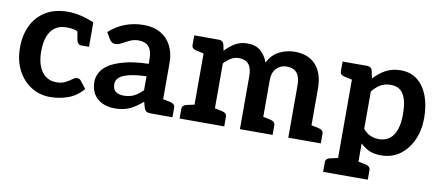

<svg xmlns="http://www.w3.org/2000/svg" viewBox="-64 -762 2677 1169"><g transform="rotate(10 1274.5 -177.5)"><path d="M257 8Q191 8 138.5 -25.5Q86 -59 55.5 -118.5Q25 -178 25 -258Q25 -335 54 -394.5Q83 -454 139 -488Q195 -522 276 -522Q314 -522 355.5 -512.5Q397 -503 438 -485V-412L374 -404Q354 -416 333.5 -421.5Q313 -427 284 -427Q240 -427 211.5 -406Q183 -385 169.5 -347Q156 -309 156 -258Q156 -178 188.5 -132.5Q221 -87 280 -87Q312 -87 334 -98.5Q356 -110 372 -122Q388 -134 401 -134Q409 -134 414.5 -131Q420 -128 424 -123L460 -77Q419 -29 366 -10.5Q313 8 257 8ZM349 -434 438 -412V-334H392Q378 -334 371 -342Q364 -350 361 -363Z M657 8Q613 8 579 -8Q545 -24 526 -55Q507 -86 507 -132Q507 -160 522.5 -188.5Q538 -217 573 -240Q609 -262 668 -277.5Q727 -293 814 -295V-324Q814 -376 792.5 -400.5Q771 -425 730 -425Q701 -425 676.5 -413.5Q652 -402 631.5 -390.5Q611 -379 592 -379Q579 -379 569.5 -386Q560 -393 555 -402L532 -442Q577 -483 630.5 -503Q684 -523 746 -523Q806 -523 849 -498Q892 -473 915 -428Q938 -383 938 -324V0H881Q862 0 852.5 -5Q843 -10 837 -27L827 -63Q788 -29 749.5 -10.5Q711 8 657 8ZM697 -78Q733 -78 760.5 -91.5Q788 -105 814 -132V-218Q770 -217 735.5 -211.5Q701 -206 677.5 -196.5Q654 -187 641.5 -172.5Q629 -158 629 -138Q629 -105 647.5 -91.5Q666 -78 697 -78ZM913 0 926 -101 984 -89Q997 -86 1005 -79Q1013 -72 1013 -58V0Z M1132 0V-514H1209Q1234 -514 1241 -491L1249 -453Q1276 -482 1309 -502Q1342 -522 1387 -522Q1436 -522 1467 -495.5Q1498 -469 1513 -426Q1537 -476 1582 -499Q1627 -522 1678 -522Q1764 -522 1809.5 -470Q1855 -418 1855 -327V0H1729V-327Q1729 -375 1708 -400Q1687 -425 1645 -425Q1608 -425 1582.5 -399Q1557 -373 1557 -327V0H1430V-327Q1430 -378 1409.5 -401.5Q1389 -425 1350 -425Q1323 -425 1300.5 -411.5Q1278 -398 1258 -376V0ZM1057 0V-58Q1057 -72 1064.5 -79Q1072 -86 1086 -89L1143 -101L1156 0ZM1234 0 1247 -101 1304 -89Q1318 -86 1325.5 -79Q1333 -72 1333 -58V0ZM1533 0 1545 -101 1603 -89Q1616 -86 1624 -79Q1632 -72 1632 -58V0ZM1156 -514 1143 -413 1086 -425Q1072 -428 1064.5 -435Q1057 -442 1057 -456V-514ZM1831 0 1844 -101 1901 -89Q1915 -86 1922.5 -79Q1930 -72 1930 -58V0Z M2049 168V-514H2126Q2152 -514 2158 -491L2168 -443Q2200 -479 2240.5 -501Q2281 -523 2333 -523Q2394 -523 2436 -490Q2478 -457 2500.5 -398Q2523 -339 2523 -261Q2523 -186 2496 -125.5Q2469 -65 2420 -28.5Q2371 8 2302 8Q2259 8 2229.5 -5.5Q2200 -19 2175 -43V168ZM2273 -87Q2312 -87 2338.5 -107Q2365 -127 2378.5 -166Q2392 -205 2392 -261Q2392 -342 2367.5 -383.5Q2343 -425 2290 -425Q2252 -425 2225.5 -409.5Q2199 -394 2175 -364V-133Q2196 -108 2220.5 -97.5Q2245 -87 2273 -87ZM2073 -514 2060 -413 2003 -425Q1989 -428 1981.5 -435Q1974 -442 1974 -456V-514ZM1974 168V110Q1974 96 1981.5 89Q1989 82 2003 79L2060 67L2073 168ZM2151 168 2164 67 2221 79Q2235 82 2242.5 89Q2250 96 2250 110V168Z"/></g></svg>

Font: Aleo
Style: Bold
Weight: 700
Designer: Alessio Laiso
Foundry: Alessio Laiso
Version: Version 2.001;gftools[0.9.29]